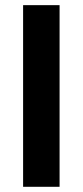

<svg xmlns="http://www.w3.org/2000/svg" viewBox="-20 -718 318 738"><path d="M209 0H68.8V-698.2H209Z"/></svg>

Font: PoppinsZ SemiBold
Style: Regular
Weight: 600
Designer: Ninad Kale (Devanagari), Jonny Pinhorn (Latin)
Foundry: Indian Type Foundry
Version: Version 3.002;FEAKit 1.0